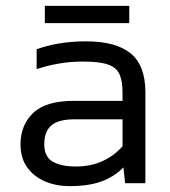

<svg xmlns="http://www.w3.org/2000/svg" viewBox="-20 -625 581 655"><path d="M133 -546V-605H421V-546ZM217 10Q172 10 134 -6Q96 -22 73 -53.5Q50 -85 50 -133Q50 -198 93 -239.5Q136 -281 233 -281H398V-310Q398 -349 387.5 -372Q377 -395 348 -405Q319 -415 263 -415Q220 -415 180 -408Q140 -401 105 -389V-457Q137 -469 180.5 -476.5Q224 -484 274 -484Q375 -484 425.5 -443Q476 -402 476 -310V0H407L401 -54Q370 -22 326 -6Q282 10 217 10ZM238 -57Q290 -57 330 -75.5Q370 -94 398 -126V-218H235Q179 -218 155 -197Q131 -176 131 -133Q131 -90 160 -73.5Q189 -57 238 -57Z"/></svg>

Font: Kanit Light
Style: Regular
Weight: 300
Designer: Katatrad Team
Foundry: CadsonDemak
Version: Version 2.000; ttfautohint (v1.8.3)